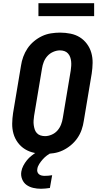

<svg xmlns="http://www.w3.org/2000/svg" viewBox="-20 -945 640 1189"><path d="M257 8Q224 8 192.5 1.5Q161 -5 135 -21Q109 -37 90.5 -62Q72 -87 63.5 -117Q55 -147 55.5 -179.5Q56 -212 61 -245L110 -538Q114 -566 124 -593.5Q134 -621 150.5 -645.5Q167 -670 190.5 -689.5Q214 -709 240.5 -721.5Q267 -734 296 -738.5Q325 -743 352 -743Q385 -743 417 -736.5Q449 -730 474.5 -714Q500 -698 518.5 -673Q537 -648 545.5 -618Q554 -588 553.5 -555.5Q553 -523 548 -490L499 -197Q495 -169 485.5 -141.5Q476 -114 459 -89.5Q442 -65 418.5 -45.5Q395 -26 368.5 -13.5Q342 -1 313 3.5Q284 8 257 8ZM259 -102Q279 -102 300 -111Q321 -120 335.5 -136.5Q350 -153 358 -173.5Q366 -194 369 -215L418 -508Q420 -522 421 -536.5Q422 -551 420.5 -565Q419 -579 414.5 -591.5Q410 -604 401 -614Q392 -624 379 -628.5Q366 -633 351 -633Q331 -633 310 -624Q289 -615 274 -598.5Q259 -582 251 -561.5Q243 -541 240 -520L191 -227Q189 -213 188 -198.5Q187 -184 189 -170Q191 -156 195 -143.5Q199 -131 208 -121Q217 -111 230.5 -106.5Q244 -102 259 -102ZM234 224Q209 224 185.5 218.5Q162 213 144 200Q126 187 117 164.5Q108 142 112 118Q115 99 124.5 81Q134 63 146.5 47.5Q159 32 175.5 19Q192 6 208 -4L215 -8H302L301 0Q285 7 270.5 18Q256 29 244.5 42Q233 55 223 70.5Q213 86 211 102Q209 112 212 120.5Q215 129 222 134.5Q229 140 238 142Q247 144 257 144Q268 144 279.5 143Q291 142 303 140L289 219Q275 221 261.5 222.5Q248 224 234 224ZM218 -845V-925H563V-845Z"/></svg>

Font: Iosevka Etoile Extrabold
Style: Italic
Weight: 800
Italic angle: -9°
Designer: Belleve Invis
Foundry: Belleve Invis
Version: Version 22.1.2; ttfautohint (v1.8.4)